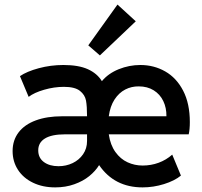

<svg xmlns="http://www.w3.org/2000/svg" viewBox="-20 -813 886 841"><path d="M35.2 -151.4Q35.2 -198.7 61.5 -233.2Q87.9 -267.6 136.7 -285.6Q185.5 -303.7 252 -303.7H361.3Q361.3 -347.7 356.7 -372.6Q352.1 -397.5 330.1 -415Q308.1 -432.6 259.8 -432.6Q217.3 -432.6 173.3 -419.9Q129.4 -407.2 105.5 -388.7L67.4 -479.5Q97.2 -500 149.7 -514.2Q202.1 -528.3 257.8 -528.3Q324.2 -528.3 365 -509.8Q405.8 -491.2 426.3 -457.5Q454.1 -491.2 500 -509.8Q545.9 -528.3 594.7 -528.3Q654.3 -528.3 703.6 -500.2Q752.9 -472.2 782.2 -415.8Q811.5 -359.4 811.5 -278.3Q811.5 -246.1 806.6 -224.6H456.5Q463.4 -177.7 485.6 -147Q507.8 -116.2 538.8 -102.1Q569.8 -87.9 604.5 -87.9Q641.6 -87.9 674.8 -100.1Q708 -112.3 734.4 -135.7L772.5 -43.9Q744.6 -21 698.2 -6.6Q651.9 7.8 604.5 7.8Q481 7.8 414.1 -89.8Q398.4 -64 371.1 -41.7Q343.8 -19.5 305.4 -5.9Q267.1 7.8 221.7 7.8Q167 7.8 124.5 -12.7Q82 -33.2 58.6 -69.3Q35.2 -105.5 35.2 -151.4ZM236.3 -85Q269.5 -85 298.1 -98.6Q326.7 -112.3 344 -137.5Q361.3 -162.6 361.3 -195.3V-224.6H264.6Q206.5 -224.6 177 -206.5Q147.5 -188.5 147.5 -154.3Q147.5 -121.6 172.1 -103.3Q196.8 -85 236.3 -85ZM709 -303.7Q709.5 -340.8 695.1 -370.6Q680.7 -400.4 653.1 -417.5Q625.5 -434.6 587.9 -434.6Q556.2 -435.1 528.6 -420.9Q501 -406.7 481.7 -377.2Q462.4 -347.7 456.5 -303.7ZM366.7 -614.3 494.6 -793 574.7 -719.7 417.5 -570.3Z"/></svg>

Font: Reddit Sans Chocolate SemiBold
Style: Regular
Weight: 600
Designer: Stephen Hutchings
Foundry: Reddit
Version: Version 1.011